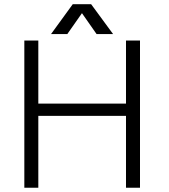

<svg xmlns="http://www.w3.org/2000/svg" viewBox="-20 -877 790 898"><path d="M93.8 1H159.2V-335H569.3V1H634.8V-687.5H569.3V-392.6H159.2V-687.5H93.8ZM294.9 -717.8 363.3 -815.4 431.6 -717.8H508.8L406.2 -857.4H320.3L218.8 -717.8Z"/></svg>

Font: Dotum
Style: Regular
Weight: 400
Version: Version 2.21